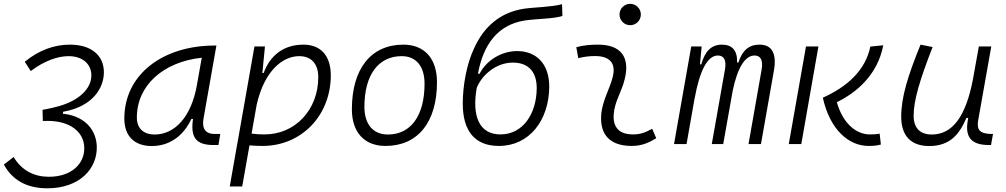

<svg xmlns="http://www.w3.org/2000/svg" viewBox="-41 -764 5334 1018"><path d="M209.5 234.4C380.4 234.4 475.1 131.3 472.2 13.2C469.7 -77.1 407.7 -146.5 299.8 -160.2L293 -160.6L293.5 -171.4C450.2 -198.7 509.8 -296.9 509.8 -380.9C509.8 -467.8 446.3 -527.3 329.1 -527.3C246.1 -527.3 164.6 -497.6 90.3 -436.5L122.1 -387.2C192.9 -440.9 264.2 -466.3 322.8 -466.3C397.9 -466.3 443.4 -423.3 443.4 -364.3C443.4 -291 373.5 -229 268.1 -200.2C248 -194.3 217.8 -187.5 184.6 -181.6L186 -122.6C199.2 -123 206.5 -123 211.4 -123C329.6 -123 403.3 -65.9 405.8 18.1C408.2 103.5 338.9 173.3 217.8 173.3C141.6 173.3 74.7 141.1 31.2 68.4L-20.5 108.4C22.5 188 97.7 234.4 209.5 234.4Z M763.7 10.3C855.5 10.3 930.7 -41 973.6 -133.3H982.4C967.8 -36.1 998 4.9 1090.3 4.9H1117.2L1127 -53.7H1097.7C1047.9 -53.7 1028.8 -82 1038.1 -135.7L1106.4 -522.5H1097.2C823.2 -522.5 618.2 -370.1 618.2 -135.3C618.2 -43 670.9 10.3 763.7 10.3ZM778.8 -50.8C719.7 -50.8 684.6 -83.5 684.6 -141.1C684.6 -309.6 822.3 -435.5 1028.8 -458L1002.9 -312.5C973.6 -145.5 886.7 -50.8 778.8 -50.8Z M1243.2 224.6 1281.7 6.8C1304.7 8.8 1328.1 9.8 1351.1 9.8C1557.1 9.8 1712.9 -151.4 1712.9 -364.7C1712.9 -468.3 1659.7 -527.3 1568.4 -527.3C1460.9 -527.3 1390.6 -468.8 1356.9 -377H1349.6L1350.6 -381.8L1363.8 -517.6H1308.1L1217.3 -2L1216.3 -0.5C1216.3 -0.5 1216.8 -0.5 1216.8 -0.5L1177.2 224.6ZM1293 -55.7 1319.8 -208C1360.4 -389.2 1458 -466.3 1545.4 -466.3C1609.4 -466.3 1646.5 -425.8 1646.5 -355C1646.5 -181.6 1523.9 -51.3 1361.8 -51.3C1335.4 -51.3 1312 -52.7 1293 -55.7Z M2002.9 9.8C2174.3 9.8 2275.9 -115.7 2275.9 -328.6C2275.9 -453.6 2209.5 -527.3 2097.7 -527.3C1926.3 -527.3 1824.7 -399.9 1824.7 -184.1C1824.7 -62.5 1891.1 9.8 2002.9 9.8ZM2015.6 -50.8C1937 -50.8 1891.1 -105.5 1891.1 -197.3C1891.1 -366.2 1964.8 -466.3 2088.9 -466.3C2165.5 -466.3 2210 -412.1 2210 -320.3C2210 -150.9 2137.7 -50.8 2015.6 -50.8Z M2604 9.8C2766.6 9.8 2869.1 -127 2871.1 -301.8C2872.1 -427.2 2801.3 -493.2 2700.7 -493.2C2620.1 -493.2 2539.1 -446.3 2501.5 -372.6L2493.2 -373.5C2521.5 -526.4 2596.2 -632.3 2741.2 -655.3C2800.8 -664.6 2893.1 -663.6 2940.9 -679.2L2939 -741.7C2879.4 -726.1 2795.9 -726.1 2737.8 -717.8C2612.3 -699.2 2524.9 -623 2473.6 -509.8C2432.6 -424.8 2412.6 -308.1 2412.6 -214.8C2412.6 -74.2 2472.7 9.8 2604 9.8ZM2612.3 -51.3C2498.5 -51.3 2460.4 -150.4 2486.8 -298.8C2512.7 -362.8 2585.9 -432.1 2678.2 -432.1C2766.1 -432.1 2805.7 -377 2804.7 -294.4C2803.2 -160.6 2731.9 -51.3 2612.3 -51.3Z M3417 -81.1C3377 -59.6 3353 -51.3 3314.9 -51.3C3243.7 -51.3 3208 -87.4 3212.9 -157.7C3217.3 -225.6 3254.9 -275.4 3271.5 -345.2C3300.8 -463.9 3248.5 -527.3 3129.9 -527.3C3091.3 -527.3 3052.7 -524.4 3014.6 -513.7L3024.9 -455.6C3054.7 -463.4 3084.5 -466.8 3114.3 -466.8C3192.4 -466.8 3226.6 -428.2 3207.5 -355C3192.4 -293.9 3150.9 -226.1 3146.5 -153.3C3139.6 -46.4 3196.3 9.8 3309.1 9.8C3362.3 9.8 3401.4 -8.3 3438.5 -31.2ZM3300.3 -630.4C3331.5 -630.4 3356.9 -655.8 3356.9 -687C3356.9 -718.3 3331.5 -743.7 3300.3 -743.7C3269 -743.7 3243.7 -718.3 3243.7 -687C3243.7 -655.8 3269 -630.4 3300.3 -630.4Z M3679.2 -517.6H3624L3532.7 0H3599.1L3642.1 -244.1V-242.7C3668.9 -390.6 3710.4 -469.7 3765.1 -469.7C3798.3 -469.7 3811.5 -444.3 3802.7 -394.5L3732.9 0H3793.5L3843.8 -282.7C3869.1 -404.3 3908.7 -469.7 3960 -469.7C3992.2 -469.7 4005.9 -443.8 3997.1 -394.5L3927.7 0H3993.7L4062.5 -390.6C4078.1 -480.5 4051.8 -527.3 3986.3 -527.3C3929.7 -527.3 3895 -497.1 3874 -432.6H3867.2C3869.1 -496.1 3841.8 -527.3 3786.6 -527.3C3731.4 -527.3 3696.8 -493.2 3677.2 -422.9H3670.4Z M4564 9.8C4589.4 9.8 4610.8 7.8 4629.4 2.4L4623 -55.7C4608.4 -52.2 4593.3 -51.3 4570.3 -51.3C4505.4 -51.3 4430.2 -101.1 4396 -222.2C4499.5 -272.5 4612.3 -366.7 4642.1 -523.9L4573.7 -517.1C4547.4 -390.1 4449.7 -303.2 4321.8 -246.1C4358.4 -78.1 4458 9.8 4564 9.8ZM4141.1 0H4207.5L4298.3 -517.6H4232.4Z M4885.7 10.3C4997.1 10.3 5046.4 -53.2 5083 -138.7H5092.8C5073.2 -47.4 5097.7 4.9 5202.1 4.9H5213.4L5224.1 -53.7H5210.9C5153.8 -56.2 5136.7 -75.7 5145.5 -126.5L5214.8 -517.6H5148.9L5117.2 -341.3C5079.1 -144 5007.8 -50.8 4899.4 -50.8C4836.9 -50.8 4803.2 -85.4 4803.2 -150.9C4803.2 -232.9 4836.4 -341.8 4903.8 -514.6L4839.8 -527.3C4773.9 -365.2 4737.3 -251 4737.3 -145C4737.3 -43.9 4789.1 10.3 4885.7 10.3Z"/></svg>

Font: Cascadia Code NF Light
Style: Italic
Weight: 300
Italic angle: -10°
Monospace: yes
Designer: Aaron Bell
Foundry: Saja Typeworks
Version: Version 2404.023